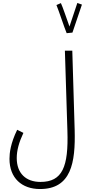

<svg xmlns="http://www.w3.org/2000/svg" viewBox="-20 -1046 595 1296"><path d="M430 -822 469 -826C483 -866 524 -989 533 -1015L502 -1026C496 -1010 468 -923 449 -867C432 -914 402 -1003 391 -1025L361 -1012C378 -971 414 -860 430 -822ZM44 26C44 156 127 230 250 230C461 230 490 52 484 -169L468 -704H418L435 -163C443 81 401 182 253 182C155 182 93 124 93 21C93 -31 108 -85 138 -149L96 -170C51 -78 44 -13 44 26Z"/></svg>

Font: Noto Sans Arabic ExtCond Light
Style: Regular
Weight: 300
Width: 2
Designer: Monotype Design Team, Nadine Chahine, Nizar Qandah and Khaled Hosny
Foundry: Monotype Imaging Inc.
Version: Version 2.012